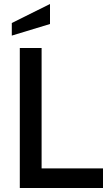

<svg xmlns="http://www.w3.org/2000/svg" viewBox="-20 -940 541 960"><path d="M79 -700H188V-98H495V0H79ZM39 -825 230 -920V-820L39 -762Z"/></svg>

Font: Cabin Medium
Style: Regular
Weight: 500
Designer: Pablo Impallari
Foundry: Pablo Impallari. http://www.impallari.com Igino Marini. http://www.ikern.com
Version: Version 2.200